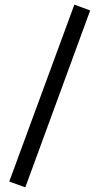

<svg xmlns="http://www.w3.org/2000/svg" viewBox="-20 -760 430 830"><path d="M20 24.8 301.4 -739.9 369.8 -714.8 89.4 49.9Z"/></svg>

Font: Oxanium ExtraLight
Style: Regular
Weight: 200
Designer: Severin Meyer
Version: Version 2.000